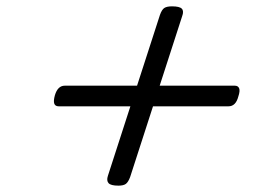

<svg xmlns="http://www.w3.org/2000/svg" viewBox="-20 -740 803 605"><path d="M353 -155Q329 -155 322 -163Q315 -171 320 -186L484 -693Q490 -710 498 -715Q506 -720 522 -720Q546 -720 553 -712.5Q560 -705 554 -689L390 -182Q384 -166 376.5 -160.5Q369 -155 353 -155ZM165 -405Q154 -405 151 -413.5Q148 -422 153 -440Q162 -470 184 -470H720Q730 -470 733.5 -462Q737 -454 731 -436Q723 -405 700 -405Z"/></svg>

Font: Playwrite RO Light
Style: Regular
Weight: 300
Version: Version 1.002